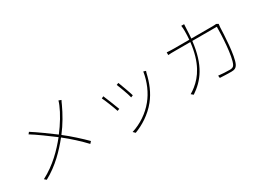

<svg xmlns="http://www.w3.org/2000/svg" viewBox="-33 -1493 3066 2271"><g transform="rotate(-30 1500.0 -357.5)"><path d="M745 -733C740 -715 731 -691 725 -677C689 -589 621 -477 547 -381C473 -437 335 -537 257 -586L238 -562C313 -517 451 -415 529 -356C431 -234 302 -101 130 -12L156 11C327 -81 454 -216 552 -338C643 -267 742 -176 814 -99L838 -125C767 -196 663 -291 571 -362C647 -459 710 -572 753 -665C761 -683 771 -706 779 -720Z M1462 -558 1433 -547C1450 -510 1499 -377 1508 -334L1537 -346C1526 -387 1477 -520 1462 -558ZM1785 -528C1765 -398 1711 -276 1637 -186C1555 -85 1440 -9 1318 29L1345 56C1451 16 1571 -56 1663 -170C1738 -263 1782 -374 1809 -493C1811 -499 1814 -510 1817 -518ZM1229 -510 1201 -497C1216 -470 1274 -327 1289 -276L1318 -287C1300 -336 1244 -476 1229 -510Z M2812 -584C2802 -583 2789 -581 2761 -581H2472C2475 -618 2478 -657 2479 -698C2480 -722 2481 -749 2483 -771H2444C2448 -748 2449 -720 2449 -697C2449 -656 2447 -617 2444 -581H2236C2197 -581 2166 -583 2138 -585V-548C2167 -551 2192 -551 2237 -551H2441C2411 -282 2311 -147 2209 -65C2189 -49 2158 -26 2136 -15L2165 9C2317 -93 2432 -237 2468 -551H2803C2803 -445 2791 -153 2744 -63C2732 -39 2709 -33 2684 -33C2639 -33 2585 -36 2527 -42L2531 -9C2586 -6 2643 -4 2686 -4C2728 -4 2753 -14 2772 -49C2819 -139 2831 -441 2834 -525C2835 -540 2836 -552 2839 -570Z"/></g></svg>

Font: Noto Sans T Chinese Thin
Style: Regular
Weight: 100
Designer: Ryoko NISHIZUKA (kana & ideographs); Paul D. Hunt (Latin, Greek & Cyrillic); Wenlong ZHANG (bopomofo); Sandoll Communica
Foundry: Adobe Systems Incorporated
Version: Version 1.000;PS 1;hotconv 1.0.78;makeotf.lib2.5.61930